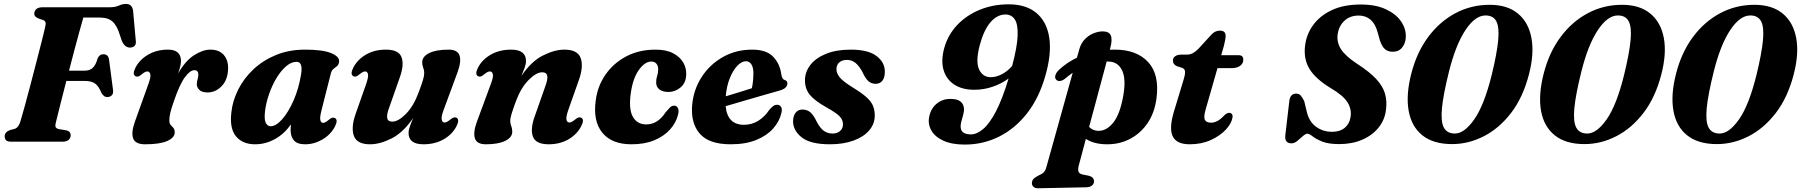

<svg xmlns="http://www.w3.org/2000/svg" viewBox="-20 -738 9381 1000"><path d="M158.5 -667.5Q159 -682 169.5 -691Q180 -700 200 -700H548Q579.5 -700 598.8 -708.8Q618 -717.5 636.5 -717.5Q667.5 -717.5 673 -683.5L687 -528.5Q692.5 -494.5 662 -490.5Q631.5 -486.5 614.5 -525.5L605.5 -552Q590.5 -603 567 -624.8Q543.5 -646.5 501 -646.5H414Q406.5 -621 394.5 -577.2Q382.5 -533.5 368.2 -479.8Q354 -426 339.5 -370H422.5Q447 -370 463 -384.5Q479 -399 489 -435.5Q499 -455.5 518 -455.5Q544.5 -455.5 548 -427L568.5 -271Q571.5 -251.5 562.8 -242.2Q554 -233 539.5 -232.5Q528.5 -232.5 521.2 -238.5Q514 -244.5 508 -254.5Q495 -287.5 476.5 -302Q458 -316.5 420.5 -316.5H325.5Q307.5 -246 292.8 -188.5Q278 -131 272.5 -106.5Q267 -88 269 -78.2Q271 -68.5 290 -65L323.5 -59.5Q348 -55 348 -33Q348 -18.5 337.2 -9.2Q326.5 0 305 0H39Q18.5 0 11.2 -8Q4 -16 4.5 -28Q4.5 -51 33.5 -61L56.5 -67Q76.5 -73 86.5 -106.5Q95.5 -135.5 109.2 -186.2Q123 -237 139 -297.5Q155 -358 170.2 -417.5Q185.5 -477 197.5 -524Q209.5 -571 214.5 -593.5Q219.5 -613 217 -621.5Q214.5 -630 203.5 -634L181 -641.5Q170.5 -646 164.5 -651.8Q158.5 -657.5 158.5 -667.5Z M686 -341Q667.5 -350.5 686 -386.5Q708 -428.5 752.8 -454Q797.5 -479.5 854.5 -479.5Q922.5 -479.5 922.5 -420.5Q922.5 -406.5 918.2 -390Q914 -373.5 907.5 -355Q945 -421 990.5 -450.2Q1036 -479.5 1076 -479.5Q1121.5 -479.5 1145.5 -451.8Q1169.5 -424 1168 -379Q1166 -321.5 1134.2 -289Q1102.5 -256.5 1061.5 -256.5Q1031.5 -256.5 1018.2 -269.8Q1005 -283 1005 -299.5Q1005 -312.5 1009 -324.5Q1013 -336.5 1013 -349Q1013 -372.5 992.5 -372.5Q970 -372.5 942.5 -335Q915 -297.5 884.5 -207.5Q872 -172 867 -150.5Q862 -129 862 -111.5Q862 -95 869 -87.2Q876 -79.5 883 -71.8Q890 -64 890 -48Q890 -21.5 851.8 -4Q813.5 13.5 736 13.5Q684.5 13.5 673.5 -17.5Q662.5 -48.5 682.5 -104L753.5 -302Q766.5 -337.5 762.8 -351.8Q759 -366 747.5 -366Q736 -366 717.5 -350.5Q707 -341.5 700 -339.5Q693 -337.5 686 -341Z M1654.5 -163.5Q1645 -126.5 1648.5 -112.2Q1652 -98 1662.5 -98Q1674 -98 1692.5 -114Q1703 -123 1710 -124.8Q1717 -126.5 1724 -123.5Q1742.5 -114 1724 -78Q1702 -36.5 1659.2 -11.5Q1616.5 13.5 1569 13.5Q1528.5 13.5 1511 -6.5Q1493.5 -26.5 1493.5 -62Q1493.5 -75.5 1495 -90.5Q1461.5 -41 1412.2 -13.8Q1363 13.5 1308.5 13.5Q1244 13.5 1209.5 -27.5Q1175 -68.5 1185 -153Q1191.5 -213.5 1220.8 -271.8Q1250 -330 1299.8 -376.8Q1349.5 -423.5 1417.2 -451.5Q1485 -479.5 1569 -479.5Q1661.5 -479.5 1705.5 -461Q1749.5 -442.5 1746 -416Q1744 -400.5 1735.2 -393.5Q1726.5 -386.5 1717.2 -379.5Q1708 -372.5 1703.5 -357ZM1360 -156Q1355.5 -113.5 1364.8 -97Q1374 -80.5 1390 -80.5Q1417.5 -80.5 1449.8 -117Q1482 -153.5 1509 -214.8Q1536 -276 1548 -350Q1559 -416 1524.5 -416Q1497 -416 1469.8 -392.5Q1442.5 -369 1419.5 -330.5Q1396.5 -292 1380.8 -246.2Q1365 -200.5 1360 -156Z M2357 -125Q2375.5 -115.5 2357 -79.5Q2335 -37.5 2290 -12Q2245 13.5 2185.5 13.5Q2108 13.5 2108 -45.5Q2108 -61.5 2115 -81Q2122 -100.5 2132 -123.5Q2080 -47.5 2019.5 -17Q1959 13.5 1907.5 13.5Q1838.5 13.5 1823 -30.8Q1807.5 -75 1832.5 -145.5L1887.5 -302Q1900 -338 1896.5 -352Q1893 -366 1882 -366Q1870 -366 1852 -350.5Q1841 -341.5 1834 -339.5Q1827 -337.5 1820.5 -341Q1802 -350.5 1820.5 -386.5Q1842.5 -428.5 1886.8 -454Q1931 -479.5 1989.5 -479.5Q2056 -479.5 2071 -440.8Q2086 -402 2063 -337L2007.5 -179Q1993 -140.5 1996.8 -122.5Q2000.5 -104.5 2023 -104.5Q2054.5 -104.5 2094.2 -144.8Q2134 -185 2160.5 -257Q2175.5 -296.5 2182.5 -319.8Q2189.5 -343 2189.5 -357.5Q2189.5 -373 2184.2 -385.2Q2179 -397.5 2179 -413.5Q2179 -443.5 2215.2 -461.5Q2251.5 -479.5 2316.5 -479.5Q2363.5 -479.5 2373.5 -448.5Q2383.5 -417.5 2363 -361.5L2290 -164Q2277 -128 2280.8 -114Q2284.5 -100 2295.5 -100Q2307.5 -100 2325.5 -115.5Q2336.5 -124.5 2343.5 -126.2Q2350.5 -128 2357 -125Z M2470 -341Q2451.5 -350.5 2470 -386.5Q2492 -428.5 2537.2 -454Q2582.5 -479.5 2642 -479.5Q2719.5 -479.5 2719.5 -420.5Q2719.5 -404.5 2712.5 -385Q2705.5 -365.5 2695.5 -342.5Q2747 -418.5 2807.8 -449Q2868.5 -479.5 2919.5 -479.5Q2989 -479.5 3004.5 -435.2Q3020 -391 2994.5 -320L2939.5 -164Q2927 -128 2930.5 -114Q2934 -100 2945.5 -100Q2957 -100 2975.5 -115.5Q2986 -124.5 2993 -126.2Q3000 -128 3007 -125Q3025.5 -115.5 3006.5 -79.5Q2984.5 -37.5 2940.2 -12Q2896 13.5 2837.5 13.5Q2771.5 13.5 2756.2 -25.2Q2741 -64 2764 -129L2819.5 -287Q2834 -325.5 2830.2 -343.5Q2826.5 -361.5 2804 -361.5Q2773 -361.5 2733 -321.2Q2693 -281 2666.5 -209Q2652 -169.5 2644.8 -146.2Q2637.5 -123 2637.5 -108.5Q2637.5 -93 2642.8 -80.8Q2648 -68.5 2648 -52Q2648 -22.5 2611.8 -4.5Q2575.5 13.5 2510.5 13.5Q2463.5 13.5 2453.5 -17.5Q2443.5 -48.5 2464 -104.5L2537 -302Q2550.5 -337.5 2546.8 -351.8Q2543 -366 2531.5 -366Q2519.5 -366 2501.5 -350.5Q2490.5 -341.5 2483.5 -339.5Q2476.5 -337.5 2470 -341Z M3372 -417.5Q3339 -417.5 3307.8 -374.2Q3276.5 -331 3265.5 -254Q3253.5 -170 3276 -130Q3298.5 -90 3346 -90Q3406 -90 3446.5 -153Q3461.5 -170 3470.2 -179Q3479 -188 3492 -187.5Q3504.5 -187.5 3511 -174.5Q3517.5 -161.5 3510.5 -137Q3500 -97 3469 -62.8Q3438 -28.5 3387.8 -7.5Q3337.5 13.5 3268.5 13.5Q3166 13.5 3116.8 -47.2Q3067.5 -108 3083 -216.5Q3092.5 -290 3133.8 -349.5Q3175 -409 3241.5 -444.2Q3308 -479.5 3394.5 -479.5Q3450 -479.5 3486 -460.5Q3522 -441.5 3539 -411.5Q3556 -381.5 3554 -347.5Q3552 -305 3523.8 -282Q3495.5 -259 3462.5 -259Q3430 -259 3413.2 -273.2Q3396.5 -287.5 3397.5 -310.5Q3397.5 -328 3402.8 -343Q3408 -358 3408 -376.5Q3408.5 -394 3399.2 -405.8Q3390 -417.5 3372 -417.5Z M4049 -146.5Q4039 -105 4006.8 -68.5Q3974.5 -32 3919.2 -9.2Q3864 13.5 3785.5 13.5Q3673 13.5 3625 -41.5Q3577 -96.5 3585 -190.5Q3592 -271 3634.2 -336.5Q3676.5 -402 3744.8 -440.8Q3813 -479.5 3897.5 -479.5Q3972 -479.5 4007.2 -442.2Q4042.5 -405 4049.5 -350Q4051 -339.5 4055 -331.8Q4059 -324 4065.5 -322Q4081 -318 4081 -303Q4081 -292.5 4072.2 -282.8Q4063.5 -273 4039.5 -266Q4010.5 -258 3961.2 -243.8Q3912 -229.5 3857.8 -213.8Q3803.5 -198 3759.5 -185Q3768.5 -88 3855 -88Q3896 -88 3929.8 -109.2Q3963.5 -130.5 3986.5 -165.5Q4000 -181.5 4008.8 -187Q4017.5 -192.5 4028 -192.5Q4040.5 -192 4048 -181.2Q4055.5 -170.5 4049 -146.5ZM3865 -419Q3843 -419 3820.5 -395.8Q3798 -372.5 3781.2 -331.2Q3764.5 -290 3760 -236.5Q3794 -246.5 3830.8 -258Q3867.5 -269.5 3896 -278.5Q3903.5 -312 3904 -357Q3904 -385 3894 -402Q3884 -419 3865 -419Z M4316 -42.5Q4341 -42.5 4355.8 -56Q4370.5 -69.5 4370.5 -90.5Q4370.5 -112.5 4354.2 -130.8Q4338 -149 4284 -179Q4223 -213.5 4197.8 -244.2Q4172.5 -275 4172.5 -320Q4172.5 -363 4200.2 -399.2Q4228 -435.5 4281.5 -457.5Q4335 -479.5 4411 -479.5Q4500.5 -479.5 4544.2 -447Q4588 -414.5 4588.5 -366Q4589 -334.5 4576 -318Q4563 -301.5 4540.5 -301.5Q4519 -301.5 4503.2 -315Q4487.5 -328.5 4471.5 -363.5Q4455 -394.5 4435.8 -410.2Q4416.5 -426 4390.5 -426Q4366 -426 4351.2 -413Q4336.5 -400 4336.5 -377.5Q4336.5 -357 4353 -335.8Q4369.5 -314.5 4423 -281.5Q4468 -254 4492.5 -232Q4517 -210 4526.5 -187.5Q4536 -165 4536 -136.5Q4536 -92.5 4507 -58.8Q4478 -25 4425.5 -5.8Q4373 13.5 4302.5 13.5Q4201.5 13.5 4156 -22.2Q4110.5 -58 4110.5 -106.5Q4111 -134.5 4124 -151Q4137 -167.5 4159 -167.5Q4185 -167.5 4202 -151.8Q4219 -136 4234 -103.5Q4252.5 -69 4272 -55.8Q4291.5 -42.5 4316 -42.5Z M5005.5 15Q4936.5 15 4892.2 -5.8Q4848 -26.5 4829.8 -60.2Q4811.5 -94 4820 -132Q4829.5 -175 4859.8 -199Q4890 -223 4930 -223Q4974.5 -223 4991 -200.5Q5007.5 -178 4996 -137.5L4987 -105Q4969 -38 5036.5 -38Q5068 -38 5101.2 -66.5Q5134.5 -95 5167.8 -159Q5201 -223 5233 -329Q5197 -302.5 5150.8 -286.5Q5104.5 -270.5 5054.5 -270.5Q4991 -270.5 4949.8 -297.8Q4908.5 -325 4894.2 -374Q4880 -423 4898.5 -490Q4918 -558 4966.5 -608.8Q5015 -659.5 5084 -687.5Q5153 -715.5 5233.5 -715.5Q5324.5 -715.5 5378.5 -670Q5432.5 -624.5 5445 -541Q5457.5 -457.5 5424.5 -343Q5391.5 -227 5328.8 -147.2Q5266 -67.5 5183 -26.2Q5100 15 5005.5 15ZM5082.5 -501.5Q5060.5 -416.5 5079.5 -376.2Q5098.5 -336 5140 -336Q5169 -336 5198.8 -351.8Q5228.5 -367.5 5251.5 -394.5Q5278.5 -495.5 5280.2 -554.2Q5282 -613 5264.8 -637.8Q5247.5 -662.5 5217 -662.5Q5173.5 -662.5 5138.8 -622.2Q5104 -582 5082.5 -501.5Z M5525.5 -327Q5513 -317.5 5500.5 -316.2Q5488 -315 5480.5 -323.5Q5472.5 -332.5 5477.2 -347.2Q5482 -362 5497.5 -376Q5537.5 -413 5589 -437.5L5602 -483.5Q5610.5 -513.5 5630.5 -534Q5650.5 -554.5 5675.5 -564.5Q5700.5 -574.5 5723.5 -574.5Q5756.5 -574.5 5765.5 -553Q5774.5 -531.5 5762.5 -487L5760.5 -479Q5776 -479.5 5791.5 -479.5Q5902.5 -478 5961 -413.5Q6019.5 -349 6003.5 -226.5Q5994 -152 5957.8 -98Q5921.5 -44 5866 -14.8Q5810.5 14.5 5742.5 13.5Q5709 13 5682.2 5.8Q5655.5 -1.5 5635.5 -14.5L5599.5 120.5Q5593 144 5597 155.5Q5601 167 5619 171L5647 176.5Q5678 183 5678 206.5Q5678 220 5666.5 228.8Q5655 237.5 5636.5 237.5L5387 242.5Q5372.5 243 5363.5 235.5Q5354.5 228 5354.5 216Q5354.5 204.5 5361.2 195.8Q5368 187 5386.5 177.5Q5408 168 5416.5 159.2Q5425 150.5 5430 132L5567 -359Q5546 -344.5 5525.5 -327ZM5699 -56.5Q5743.5 -55 5779.5 -101Q5815.5 -147 5832 -249.5Q5844.5 -330 5824 -371.8Q5803.5 -413.5 5760.5 -417Q5752 -418 5744 -418L5652.5 -77Q5671.5 -57.5 5699 -56.5Z M6137 -384.5 6110.5 -393Q6089 -401.5 6089 -423Q6089 -437 6100.8 -445.2Q6112.5 -453.5 6132 -453.5H6161Q6178.5 -453.5 6192.5 -461Q6206.5 -468.5 6221 -483L6290 -558.5Q6308.5 -578.5 6334 -578.5Q6363.5 -578.5 6363.5 -550.5Q6363.5 -543 6361.2 -529.8Q6359 -516.5 6354.5 -499.5L6340.5 -450.5H6431Q6455.5 -450.5 6455.5 -427.5Q6455.5 -407 6438.8 -395Q6422 -383 6394 -383H6321L6260 -170Q6248 -129.5 6255.2 -114.2Q6262.5 -99 6287.5 -99Q6321 -99 6354 -134.5Q6369.5 -150.5 6382 -150.5Q6390.5 -150.5 6395.8 -144.2Q6401 -138 6399.5 -127.5Q6395.5 -97 6365.8 -64.2Q6336 -31.5 6287 -9Q6238 13.5 6176.5 13.5Q6108 13.5 6088 -28Q6068 -69.5 6094 -156L6145 -324.5Q6154 -355 6152 -367.2Q6150 -379.5 6137 -384.5Z M6955 12.5Q6898.5 12.5 6865.8 -1Q6833 -14.5 6816.2 -28Q6799.5 -41.5 6789.5 -41.5Q6779.5 -41.5 6765.8 -29Q6752 -16.5 6736.8 -4Q6721.5 8.5 6706.5 8.5Q6671 8.5 6674 -30.5L6694.5 -206Q6697.5 -250.5 6731 -250.5Q6745.5 -250.5 6754.8 -240.2Q6764 -230 6773 -210.5L6787 -152.5Q6799.5 -103 6835.2 -77.2Q6871 -51.5 6917.5 -51.5Q6958.5 -51.5 6983.5 -72Q7008.5 -92.5 7014 -128Q7021 -168 6998.5 -204.5Q6976 -241 6909.5 -280Q6833 -326.5 6801 -377.8Q6769 -429 6777 -498Q6783.5 -557 6818.2 -606Q6853 -655 6915.5 -684.8Q6978 -714.5 7067.5 -714.5Q7145 -714.5 7198 -689.8Q7251 -665 7277.2 -626.5Q7303.5 -588 7302 -545.5Q7300.5 -512.5 7283 -490.5Q7265.5 -468.5 7234 -468.5Q7209 -468.5 7193.2 -482Q7177.5 -495.5 7166.5 -529L7155 -570.5Q7143 -614.5 7117.8 -635.8Q7092.5 -657 7057 -657Q7010 -657 6981.5 -629.2Q6953 -601.5 6947 -561Q6941 -518.5 6964 -482.2Q6987 -446 7048.5 -405.5Q7113 -364 7147.5 -326.8Q7182 -289.5 7193.2 -251.2Q7204.5 -213 7199 -169Q7193.5 -115.5 7161.2 -74.8Q7129 -34 7076 -10.8Q7023 12.5 6955 12.5Z M7739 -713Q7830.5 -713 7885.8 -667.5Q7941 -622 7956.2 -540.2Q7971.5 -458.5 7943 -349.5Q7912 -230 7850 -149.5Q7788 -69 7708 -28.2Q7628 12.5 7543 12.5Q7445.5 12.5 7388.5 -33Q7331.5 -78.5 7316.8 -161Q7302 -243.5 7330.5 -354.5Q7358.5 -464.5 7418.2 -545Q7478 -625.5 7560.2 -669.2Q7642.5 -713 7739 -713ZM7749 -346.5Q7776.5 -459 7783 -527.5Q7789.5 -596 7773.5 -626.8Q7757.5 -657.5 7717 -657.5Q7663 -657.5 7612.2 -580.8Q7561.5 -504 7527 -366Q7497 -246 7490.2 -175Q7483.5 -104 7500.2 -73.2Q7517 -42.5 7557.5 -42.5Q7606.5 -42.5 7658.2 -116Q7710 -189.5 7749 -346.5Z M8428.5 -713Q8520 -713 8575.2 -667.5Q8630.5 -622 8645.8 -540.2Q8661 -458.5 8632.5 -349.5Q8601.5 -230 8539.5 -149.5Q8477.5 -69 8397.5 -28.2Q8317.5 12.5 8232.5 12.5Q8135 12.5 8078 -33Q8021 -78.5 8006.2 -161Q7991.5 -243.5 8020 -354.5Q8048 -464.5 8107.8 -545Q8167.5 -625.5 8249.8 -669.2Q8332 -713 8428.5 -713ZM8438.5 -346.5Q8466 -459 8472.5 -527.5Q8479 -596 8463 -626.8Q8447 -657.5 8406.5 -657.5Q8352.5 -657.5 8301.8 -580.8Q8251 -504 8216.5 -366Q8186.5 -246 8179.8 -175Q8173 -104 8189.8 -73.2Q8206.5 -42.5 8247 -42.5Q8296 -42.5 8347.8 -116Q8399.5 -189.5 8438.5 -346.5Z M9118 -713Q9209.5 -713 9264.8 -667.5Q9320 -622 9335.2 -540.2Q9350.5 -458.5 9322 -349.5Q9291 -230 9229 -149.5Q9167 -69 9087 -28.2Q9007 12.5 8922 12.5Q8824.5 12.5 8767.5 -33Q8710.5 -78.5 8695.8 -161Q8681 -243.5 8709.5 -354.5Q8737.5 -464.5 8797.2 -545Q8857 -625.5 8939.2 -669.2Q9021.5 -713 9118 -713ZM9128 -346.5Q9155.5 -459 9162 -527.5Q9168.5 -596 9152.5 -626.8Q9136.5 -657.5 9096 -657.5Q9042 -657.5 8991.2 -580.8Q8940.5 -504 8906 -366Q8876 -246 8869.2 -175Q8862.5 -104 8879.2 -73.2Q8896 -42.5 8936.5 -42.5Q8985.5 -42.5 9037.2 -116Q9089 -189.5 9128 -346.5Z"/></svg>

Font: Fraunces 9pt S000
Style: Bold Italic
Weight: 700
Italic angle: -16°
Version: Version 1.000; ttfautohint (v1.8.3)